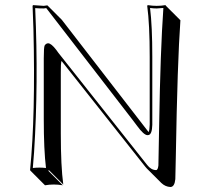

<svg xmlns="http://www.w3.org/2000/svg" viewBox="-20 -668 814 754"><path d="M107.9 -645 109.9 -647.9Q114.7 -647.9 151.9 -645Q151.9 -645 166 -647L222.7 -590.3L563.5 -149.4Q567.4 -156.2 567.9 -178.2V-444.8Q567.9 -573.7 558.1 -645L560.1 -647.9Q578.6 -645 595.2 -645Q612.8 -645 629.9 -647.9L631.8 -645L688.5 -588.4Q676.8 -427.2 670.4 -50.8Q669.4 -2.9 668.5 35.6Q665.5 65.9 649.4 66.4Q628.9 65.4 613.3 50.3L556.6 -6.3Q552.7 -10.3 549.8 -14.2L221.7 -428.7Q218.3 -420.4 218.8 -382.3V-143.6Q218.8 -14.6 228.5 56.6L171.9 0L169.9 2.9L226.6 59.6Q208 56.6 191.4 56.6Q173.8 56.6 156.7 59.6L100.1 2.9L98.1 0Q119.6 -215.3 111.3 -553.7Q109.9 -603.5 107.9 -645ZM118.2 -636.2Q131.3 -340.8 113.8 -69.8Q111.3 -36.1 108.9 -8.3Q122.1 -9.8 134.8 -9.8Q147.9 -9.8 160.6 -8.3Q151.9 -79.1 151.9 -200.2V-439Q151.9 -482.4 155.3 -489.3Q160.6 -497.6 168.9 -498Q181.2 -498 201.2 -471.7Q206.5 -464.4 209 -460.9L558.1 -20Q573.2 -0.5 592.8 0Q600.1 0 602.1 -18.6Q602.1 -20.5 602.1 -21.5Q603 -76.2 605 -177.7Q609.9 -471.7 621.6 -636.7Q607.9 -635.3 595.2 -634.8Q582 -634.8 569.3 -636.7Q578.1 -565.4 578.1 -444.8V-177.7Q577.1 -140.6 563.5 -137.7Q561 -137.2 558.6 -137.2Q544.4 -138.2 519 -172.9Q505.4 -191.4 501 -196.8L161.6 -636.2Q154.8 -635.3 151.9 -634.8Q131.3 -634.8 118.2 -636.2Z"/></svg>

Font: Linux Biolinum Shadow O
Style: Regular
Weight: 400
Designer: Philipp H. Poll
Foundry: Philipp H. Poll
Version: Version 1.0.4